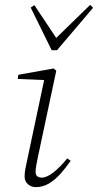

<svg xmlns="http://www.w3.org/2000/svg" viewBox="-20 -755 402 788"><path d="M81 -31Q81 -46 84 -61.5Q87 -77 92 -100L163 -435L171 -426L53 -431L55 -448L200 -474L211 -465L135 -108Q132 -93 129 -77Q126 -61 126 -50Q126 -38 132.5 -32Q139 -26 151 -26Q172 -26 199.5 -47.5Q227 -69 256 -105L270 -95Q250 -66 228 -41.5Q206 -17 181 -2Q156 13 127 13Q108 13 94.5 1Q81 -11 81 -31ZM121 -734 221 -584H195L350 -735L362 -723L214 -549H192L106 -724Z"/></svg>

Font: Source Serif 4 36pt Light
Style: Italic
Weight: 300
Italic angle: -12°
Designer: Frank Grießhammer
Foundry: Adobe Systems Incorporated
Version: Version 4.004;hotconv 1.0.116;makeotfexe 2.5.65601